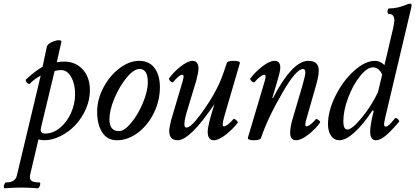

<svg xmlns="http://www.w3.org/2000/svg" viewBox="-94 -745 2245 1038"><path d="M-69.8 272.9Q-73.2 272 -73.5 264.9Q-73.7 257.8 -69.8 249.5Q-65.9 241.2 -60.1 241.2Q-11.2 241.2 -2.9 204.1L126 -335.9Q92.3 -318.8 67.9 -293Q64 -289.1 57.4 -293.2Q50.8 -297.4 46.9 -304.7Q43 -312 46.9 -315.9Q102.5 -366.2 136.2 -383.8L159.2 -492.2Q162.6 -508.8 194.3 -521Q223.1 -531.7 234.9 -525.4Q239.3 -522.9 237.8 -518.1L212.9 -408.2Q230.5 -412.1 252 -412.1Q314.5 -412.1 353.3 -369.6Q392.1 -327.1 392.1 -256.8Q392.1 -205.1 369.9 -155Q347.7 -105 313 -68.4Q278.3 -31.7 233.4 -9.3Q188.5 13.2 145 13.2Q133.8 13.2 113.8 8.8L68.8 200.2Q64 222.7 75.4 231.9Q86.9 241.2 119.1 241.2Q126.5 241.2 122.1 256.8Q117.2 272.5 109.9 272.9Q60.1 269 20 269Q-20 269 -69.8 272.9ZM149.9 -22.9Q192.4 -22.9 230 -53.7Q267.6 -84.5 289.8 -134Q312 -183.6 312 -236.8Q312 -290.5 291 -328.4Q270 -366.2 235.8 -366.2Q217.8 -366.2 201.2 -360.8L127.9 -56.2Q126 -46.4 126 -43Q126 -22.9 149.9 -22.9Z M537.1 13.2Q486.3 13.2 458.7 -29.1Q431.2 -71.3 431.2 -141.1Q431.2 -206.5 464.8 -271Q498.5 -335.4 551.8 -375.7Q605 -416 658.2 -416Q712.9 -416 741.7 -377.2Q770.5 -338.4 770.5 -273.9Q770.5 -202.1 738.5 -135.7Q706.5 -69.3 652.3 -28.1Q598.1 13.2 537.1 13.2ZM549.3 -36.1Q578.1 -36.1 615.2 -80.8Q652.3 -125.5 678.7 -188.7Q705.1 -252 705.1 -300.8Q705.1 -372.1 660.2 -372.1Q629.4 -372.1 590.6 -325.2Q551.8 -278.3 524.7 -213.6Q497.6 -148.9 497.6 -100.1Q497.6 -36.1 549.3 -36.1Z M866.2 13.2Q820.8 13.2 820.8 -38.1Q820.8 -53.2 831.1 -95.2L895 -311Q899.4 -327.6 898.4 -334.2Q897.5 -340.8 890.1 -340.8Q876 -340.8 842.3 -301.8Q839.4 -298.3 833 -301.8Q826.7 -305.2 822.3 -311.5Q817.9 -317.9 819.8 -320.8Q842.3 -353.5 881.6 -384.8Q920.9 -416 947.3 -416Q962.4 -416 970.7 -405.3Q979 -394.5 979 -376Q979 -354.5 967.3 -310.1L921.9 -160.2Q902.8 -99.6 902.8 -74.2Q902.8 -55.2 914.1 -55.2Q937.5 -55.2 990.2 -126.2Q1043 -197.3 1078.1 -266.1Q1103.5 -313.5 1131.8 -403.8Q1135.3 -416 1167 -416Q1203.1 -416 1203.1 -404.8L1119.1 -117.2Q1114.7 -102.1 1112.5 -91.6Q1110.4 -81.1 1110.1 -74.5Q1109.9 -67.9 1111.6 -64.9Q1113.3 -62 1117.2 -62Q1133.3 -62 1168 -101.1Q1171.9 -105 1182.9 -95.5Q1193.8 -85.9 1190.9 -81.1Q1165 -46.9 1126.5 -16.8Q1087.9 13.2 1062 13.2Q1028.8 13.2 1028.8 -33.2Q1028.8 -53.7 1041 -100.1L1064.9 -182.1Q933.6 13.2 866.2 13.2Z M1277.3 13.2Q1260.3 13.2 1252.2 9.3Q1244.1 5.4 1246.6 -2L1338.4 -311Q1347.2 -340.8 1333.5 -340.8Q1327.1 -340.8 1313.2 -330.8Q1299.3 -320.8 1282.7 -301.8Q1277.3 -296.4 1266.6 -305.9Q1255.9 -315.4 1260.3 -321.8Q1284.2 -354.5 1323.5 -385.3Q1362.8 -416 1389.6 -416Q1421.4 -416 1421.4 -379.9Q1421.4 -359.9 1406.2 -310.1L1378.4 -215.8L1381.3 -213.9Q1486.3 -416 1573.2 -416Q1629.4 -416 1629.4 -362.8Q1629.4 -335 1613.3 -278.8L1568.4 -122.1Q1558.1 -88.9 1556.6 -75.9Q1555.2 -63 1562.5 -62Q1579.6 -62 1613.3 -100.1Q1617.2 -104.5 1628.4 -95.7Q1639.6 -86.9 1636.2 -82Q1612.8 -48.3 1573.2 -17.6Q1533.7 13.2 1507.3 13.2Q1474.6 13.2 1474.6 -26.9Q1474.6 -57.1 1487.3 -100.1L1541.5 -284.2Q1556.6 -336.9 1556.6 -353Q1556.6 -372.1 1544.4 -372.1Q1507.3 -372.1 1435.5 -248Q1353.5 -107.9 1317.4 0Q1313 13.2 1277.3 13.2Z M1740.2 13.2Q1712.9 13.2 1696 -10.7Q1679.2 -34.7 1679.2 -73.2Q1679.2 -145.5 1719.5 -226.6Q1759.8 -307.6 1819.8 -361.8Q1879.9 -416 1933.1 -416Q1961.4 -416 1984.4 -393.1L2030.3 -587.9Q2038.1 -621.6 2038.1 -634.8Q2038.1 -669.9 2007.3 -669.9Q2002.9 -669.9 2001.5 -677.2Q2000 -684.6 2002.2 -691.9Q2004.4 -699.2 2008.3 -699.2Q2056.6 -699.2 2106.4 -721.2Q2115.7 -725.1 2123.5 -725.1Q2131.3 -725.1 2131.3 -717.8Q2131.3 -713.9 2129.4 -704.1L1988.3 -107.9Q1982.4 -79.6 1982.4 -74.2Q1982.4 -60.1 1991.2 -60.1Q2006.8 -60.1 2040.5 -105Q2044.4 -108.4 2050.5 -105.5Q2056.6 -102.5 2061.3 -96.2Q2065.9 -89.8 2063.5 -86.9Q2018.6 -33.7 1989.5 -10.3Q1960.4 13.2 1938.5 13.2Q1907.2 13.2 1907.2 -34.2Q1907.2 -68.8 1926.3 -145L1920.4 -148.9Q1868.7 -70.8 1822 -28.8Q1775.4 13.2 1740.2 13.2ZM1784.2 -44.9Q1809.6 -44.9 1862.1 -109.1Q1914.6 -173.3 1949.2 -246.1L1972.2 -341.8Q1953.6 -380.9 1922.4 -380.9Q1890.6 -380.9 1852.5 -333.5Q1814.5 -286.1 1788.3 -216.8Q1762.2 -147.5 1762.2 -88.9Q1762.2 -44.9 1784.2 -44.9Z"/></svg>

Font: Junicode SmCond Medium
Style: Italic
Weight: 500
Width: 4
Italic angle: -11°
Designer: Peter S. Baker
Version: Version 2.206